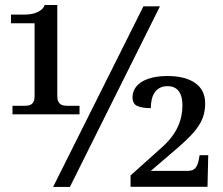

<svg xmlns="http://www.w3.org/2000/svg" viewBox="-20 -739 880 759"><path d="M29.3 -287.1V-320.8H75.7Q84.5 -320.8 91.8 -322Q99.1 -323.2 104.7 -327.1Q110.4 -331.1 113.5 -338.6Q116.7 -346.2 116.7 -358.9V-647H23.4V-681.2H73.7Q85 -681.2 97.7 -682.6Q110.4 -684.1 122.1 -688.5Q133.8 -692.9 143.1 -700.2Q152.3 -707.5 156.7 -719.2H206.5V-358.9Q206.5 -346.2 210 -338.6Q213.4 -331.1 219 -327.1Q224.6 -323.2 232.2 -322Q239.7 -320.8 248.5 -320.8H294.4V-287.1ZM256.3 0H189.9L546.9 -713.9H612.3ZM791 -330.6Q791 -307.1 785.6 -286.6Q780.3 -266.1 767.6 -245.6Q754.9 -225.1 734.1 -203.1Q713.4 -181.2 682.1 -154.3L576.2 -63.5H721.2Q744.1 -63.5 753.2 -75.7Q762.2 -87.9 765.1 -104.5L769 -125.5H803.2L800.3 -0.5H496.1V-45.4L623 -159.2Q645 -179.2 660.2 -199.7Q675.3 -220.2 684.3 -241Q693.4 -261.7 697.3 -282.2Q701.2 -302.7 701.2 -322.3Q701.2 -338.9 698 -352.8Q694.8 -366.7 687.7 -377Q680.7 -387.2 669.4 -392.8Q658.2 -398.4 642.1 -398.4Q624 -398.4 611.3 -391.4Q598.6 -384.3 590.8 -372.3Q583 -360.4 579.6 -344.5Q576.2 -328.6 576.2 -311.5Q542.5 -311.5 523.2 -319.8Q503.9 -328.1 503.9 -354.5Q503.9 -372.6 512.7 -387.9Q521.5 -403.3 538.8 -414.6Q556.2 -425.8 582 -432.1Q607.9 -438.5 642.1 -438.5Q711.9 -438.5 751.5 -410.9Q791 -383.3 791 -330.6Z"/></svg>

Font: Droid Serif
Style: Regular
Weight: 400
Version: Version 1.00 build 112